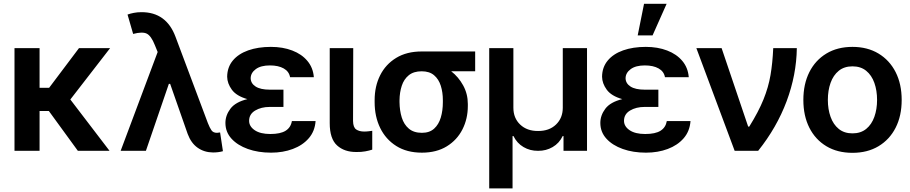

<svg xmlns="http://www.w3.org/2000/svg" viewBox="-20 -802 4838 1021"><path d="M394 0 239.7 -211.9H190.4V0H57.1V-545.9H190.4V-335H241.2L399.9 -545.9H565.4L354 -272.9L562.5 0Z M621.6 0 818.4 -525.4 803.7 -561.5Q784.2 -610.8 761 -622.8Q737.8 -634.8 688 -621.6L658.2 -724.6Q672.9 -730 691.7 -733.6Q710.4 -737.3 732.9 -737.3Q864.3 -737.3 913.1 -606.9L1085.4 -147.5Q1095.2 -122.6 1104.5 -109.1Q1113.8 -95.7 1133.8 -95.7Q1144 -96.2 1150.4 -97.7L1165.5 2Q1142.1 8.8 1112.8 8.8Q1065.9 8.3 1031 -16.4Q996.1 -41 978 -89.8L884.8 -356H877.9L755.9 0Z M1414.6 -325.2H1487.3V-233.4H1414.6Q1368.7 -233.4 1336.7 -214.1Q1304.7 -194.8 1304.7 -159.7Q1304.7 -129.9 1334.5 -109.6Q1364.3 -89.4 1417.5 -89.4Q1471.2 -89.4 1498.8 -106.7Q1526.4 -124 1532.2 -158.2H1658.2Q1654.3 -104 1621.8 -66.7Q1589.4 -29.3 1537.1 -9.8Q1484.9 9.8 1421.4 9.8Q1352.5 9.8 1297.9 -9.8Q1243.2 -29.3 1210.9 -64.7Q1178.7 -100.1 1178.7 -148.4Q1178.7 -188.5 1205.3 -223.9Q1231.9 -259.3 1295.4 -274.9Q1237.3 -291.5 1212.9 -325Q1188.5 -358.4 1188 -394Q1188.5 -444.3 1218 -480Q1247.6 -515.6 1300 -534.2Q1352.5 -552.7 1420.4 -552.7Q1483.9 -552.7 1534.2 -533.4Q1584.5 -514.2 1614.7 -478Q1645 -441.9 1648.9 -391.6H1522.5Q1517.1 -421.9 1488.8 -438Q1460.4 -454.1 1415.5 -454.1Q1366.7 -454.1 1340.1 -434.3Q1313.5 -414.6 1313 -386.2Q1313.5 -358.4 1339.4 -341.8Q1365.2 -325.2 1414.6 -325.2Z M1733.4 -545.9H1858.4L1857.4 -158.7Q1857.9 -124.5 1874.3 -113.5Q1890.6 -102.5 1916.5 -102.5Q1929.7 -102.5 1940.9 -104Q1952.1 -105.5 1959.5 -106.4V-6.3Q1943.4 -1 1922.1 2.9Q1900.9 6.8 1875.5 6.3Q1811.5 6.8 1772.5 -28.6Q1733.4 -64 1733.4 -147Z M1972.2 -258.8V-269.5Q1972.2 -343.3 2001.5 -401.6Q2030.8 -460 2086.7 -494.1Q2142.6 -528.3 2222.2 -528.3H2506.8V-422.9H2379.4Q2418 -393.1 2442.9 -347.9Q2467.8 -302.7 2467.8 -249V-238.3Q2467.8 -170.4 2439.2 -114Q2410.6 -57.6 2356 -23.9Q2301.3 9.8 2223.6 9.8Q2143.6 9.8 2087.4 -25.6Q2031.2 -61 2001.7 -121.6Q1972.2 -182.1 1972.2 -258.8ZM2104.5 -269.5V-258.8Q2105 -213.9 2116.5 -177Q2127.9 -140.1 2154.1 -117.9Q2180.2 -95.7 2223.6 -95.7Q2264.2 -95.7 2288.6 -117.9Q2313 -140.1 2324 -177Q2335 -213.9 2335 -258.8V-269.5Q2335 -311 2324 -345.9Q2313 -380.9 2288.3 -401.9Q2263.7 -422.9 2222.2 -422.9Q2179.7 -422.9 2153.8 -401.9Q2127.9 -380.9 2116.5 -345.9Q2105 -311 2104.5 -269.5Z M2581.5 199.7V-545.9H2710V-229Q2710 -173.8 2746.3 -139.4Q2782.7 -105 2841.3 -105.5Q2900.4 -105 2936.5 -139.6Q2972.7 -174.3 2972.7 -229V-545.9H3101.6V0H2976.6V-78.6H2972.2Q2954.1 -40.5 2918.9 -20Q2883.8 0.5 2841.3 0Q2798.8 0.5 2763.9 -20Q2729 -40.5 2710.4 -78.6H2705.6V199.7Z M3408.2 -325.2H3481V-233.4H3408.2Q3362.3 -233.4 3330.3 -214.1Q3298.3 -194.8 3298.3 -159.7Q3298.3 -129.9 3328.1 -109.6Q3357.9 -89.4 3411.1 -89.4Q3464.8 -89.4 3492.4 -106.7Q3520 -124 3525.9 -158.2H3651.9Q3647.9 -104 3615.5 -66.7Q3583 -29.3 3530.8 -9.8Q3478.5 9.8 3415 9.8Q3346.2 9.8 3291.5 -9.8Q3236.8 -29.3 3204.6 -64.7Q3172.4 -100.1 3172.4 -148.4Q3172.4 -188.5 3199 -223.9Q3225.6 -259.3 3289.1 -274.9Q3231 -291.5 3206.5 -325Q3182.1 -358.4 3181.6 -394Q3182.1 -444.3 3211.7 -480Q3241.2 -515.6 3293.7 -534.2Q3346.2 -552.7 3414.1 -552.7Q3477.5 -552.7 3527.8 -533.4Q3578.1 -514.2 3608.4 -478Q3638.7 -441.9 3642.6 -391.6H3516.1Q3510.7 -421.9 3482.4 -438Q3454.1 -454.1 3409.2 -454.1Q3360.4 -454.1 3333.7 -434.3Q3307.1 -414.6 3306.6 -386.2Q3307.1 -358.4 3333 -341.8Q3358.9 -325.2 3408.2 -325.2ZM3371.1 -613.8 3404.8 -781.7H3524.9L3450.2 -613.8Z M3886.7 0 3683.1 -545.9H3817.4L3958.5 -128.9H3964.4Q4013.7 -208 4040 -273.2Q4066.4 -338.4 4077.4 -403.1Q4088.4 -467.8 4091.8 -545.9H4217.3Q4215.3 -403.8 4163.1 -263.9Q4110.8 -124 4011.7 0Z M4513.2 10.7Q4433.1 10.7 4374.5 -24.4Q4315.9 -59.6 4283.9 -122.8Q4252 -186 4252 -270.5Q4252 -355 4283.9 -418.5Q4315.9 -481.9 4374.5 -517.3Q4433.1 -552.7 4513.2 -552.7Q4592.8 -552.7 4651.6 -517.3Q4710.4 -481.9 4742.7 -418.5Q4774.9 -355 4774.9 -270.5Q4774.9 -186 4742.7 -122.8Q4710.4 -59.6 4651.6 -24.4Q4592.8 10.7 4513.2 10.7ZM4513.2 -92.8Q4557.1 -92.8 4586.2 -116.5Q4615.2 -140.1 4629.6 -180.7Q4644 -221.2 4644 -270.5Q4644 -320.8 4629.6 -361.3Q4615.2 -401.9 4586.2 -425.5Q4557.1 -449.2 4513.2 -449.2Q4469.2 -449.2 4440.2 -425.5Q4411.1 -401.9 4396.7 -361.3Q4382.3 -320.8 4382.3 -270.5Q4382.3 -221.2 4396.7 -180.7Q4411.1 -140.1 4440.2 -116.5Q4469.2 -92.8 4513.2 -92.8Z"/></svg>

Font: Inter Tight SemiBold
Style: Regular
Weight: 600
Designer: Rasmus Andersson
Foundry: rsms
Version: Version 3.004; ttfautohint (v1.8.4.7-5d5b)